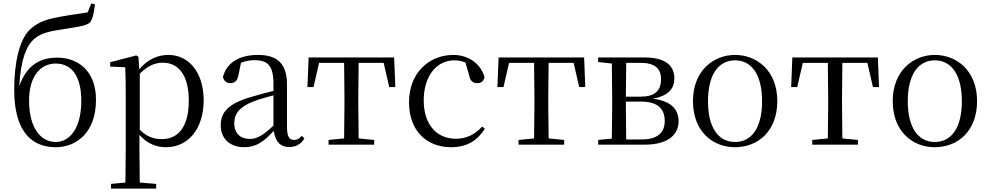

<svg xmlns="http://www.w3.org/2000/svg" viewBox="-20 -856 5850 1136"><path d="M309 -16C219 -16 152 -103 152 -260C152 -406 220 -480 309 -480C400 -480 461 -412 461 -259C461 -108 400 -16 309 -16ZM309 15C431 15 548 -70 548 -266C548 -430 448 -515 318 -515C201 -515 132 -455 94 -346C103 -504 135 -586 185 -628C224 -661 276 -672 366 -685C435 -696 491 -703 512 -723C528 -742 536 -778 542 -830L520 -836L499 -783C456 -775 401 -769 354 -760C267 -745 210 -731 158 -682C96 -624 64 -490 64 -324C64 -87 161 15 309 15Z M963 15C1092 15 1185 -92 1185 -263C1185 -427 1098 -531 976 -531C915 -531 854 -506 804 -446L799 -520L786 -528L632 -488V-462L721 -458C723 -408 724 -355 724 -287V27L722 224L637 232V260H904V232L807 224L805 27V-58C853 -3 909 15 963 15ZM807 -420C857 -470 900 -485 944 -485C1035 -485 1097 -413 1097 -261C1097 -95 1026 -33 939 -33C890 -33 850 -46 807 -88Z M1691 14C1730 14 1760 -2 1781 -37L1765 -52C1749 -34 1737 -28 1720 -28C1693 -28 1678 -45 1678 -108V-355C1678 -479 1622 -531 1506 -531C1393 -531 1319 -482 1299 -400C1305 -377 1320 -364 1343 -364C1368 -364 1385 -377 1391 -413L1406 -485C1433 -495 1458 -500 1484 -500C1563 -500 1598 -470 1598 -359V-318C1554 -308 1507 -295 1465 -282C1333 -244 1286 -193 1286 -115C1286 -32 1345 15 1424 15C1496 15 1541 -18 1600 -82C1608 -22 1636 14 1691 14ZM1598 -113C1535 -53 1499 -34 1459 -34C1403 -34 1366 -66 1366 -128C1366 -183 1399 -226 1483 -257C1517 -270 1557 -281 1598 -292Z M2015 0H2194V-28L2102 -37L2100 -229V-288L2102 -484H2250L2283 -341H2319L2312 -516H1806L1799 -341H1835L1868 -484H2016L2018 -288V-229L2016 -37L1924 -28V0Z M2649 15C2744 15 2804 -25 2849 -94L2833 -107C2788 -58 2737 -35 2677 -35C2565 -35 2487 -118 2487 -262C2487 -408 2565 -499 2667 -499C2690 -499 2712 -495 2734 -486L2755 -413C2761 -378 2777 -364 2805 -364C2827 -364 2841 -375 2847 -399C2825 -479 2751 -531 2662 -531C2524 -531 2400 -430 2400 -251C2400 -84 2502 15 2649 15Z M3139 0H3318V-28L3226 -37L3224 -229V-288L3226 -484H3374L3407 -341H3443L3436 -516H2930L2923 -341H2959L2992 -484H3140L3142 -288V-229L3140 -37L3048 -28V0Z M3599 0H3794C3942 0 3995 -67 3995 -137C3995 -210 3951 -259 3841 -272C3941 -289 3970 -338 3970 -392C3970 -467 3918 -516 3794 -516H3519V-489L3600 -480L3602 -288V-229L3600 -36L3519 -28V0ZM3685 -484H3771C3856 -484 3891 -450 3891 -387C3891 -317 3852 -284 3768 -284H3683ZM3683 -255H3771C3875 -255 3913 -210 3913 -140C3913 -71 3870 -31 3777 -31H3685L3683 -229Z M4329 15C4462 15 4579 -77 4579 -258C4579 -438 4458 -531 4329 -531C4201 -531 4080 -437 4080 -258C4080 -78 4197 15 4329 15ZM4329 -16C4230 -16 4169 -101 4169 -257C4169 -413 4230 -499 4329 -499C4428 -499 4489 -413 4489 -257C4489 -101 4428 -16 4329 -16Z M4877 0H5056V-28L4964 -37L4962 -229V-288L4964 -484H5112L5145 -341H5181L5174 -516H4668L4661 -341H4697L4730 -484H4878L4880 -288V-229L4878 -37L4786 -28V0Z M5511 15C5644 15 5761 -77 5761 -258C5761 -438 5640 -531 5511 -531C5383 -531 5262 -437 5262 -258C5262 -78 5379 15 5511 15ZM5511 -16C5412 -16 5351 -101 5351 -257C5351 -413 5412 -499 5511 -499C5610 -499 5671 -413 5671 -257C5671 -101 5610 -16 5511 -16Z"/></svg>

Font: Source Han Serif KR
Style: Regular
Weight: 400
Designer: Ryoko NISHIZUKA 西塚涼子 (kana & ideographs); Frank Grießhammer (Latin, Greek & Cyrillic); Wenlong ZHANG 张文龙 (bopomofo); San
Foundry: Adobe
Version: Version 2.001;hotconv 1.1.0;makeotfexe 2.6.0